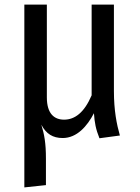

<svg xmlns="http://www.w3.org/2000/svg" viewBox="-20 -589 609 836"><path d="M502 1C488 -48 476 -108 476 -193V-569H379V-174C347 -99 306 -68 259 -68C217 -68 184 -93 184 -165V-569H86V227L180 217V102C180 33 173 -3 160 -46C181 -6 210 12 253 12C315 12 360 -40 389 -96C392 -54 397 -27 413 13Z"/></svg>

Font: Glow Sans SC Condensed Medium
Style: Regular
Weight: 600
Width: 3
Designer: Ryoko NISHIZUKA (kana, bopomofo & ideographs); Paul D. Hunt (Latin, Greek & Cyrillic); Sandoll Communications, Soo-young
Version: Version 0.93